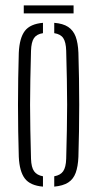

<svg xmlns="http://www.w3.org/2000/svg" viewBox="-20 -690 362 715"><path d="M50 -106Q48.5 -152 47.8 -201Q47 -250 47 -299.5Q47 -349 47.8 -398Q48.5 -447 50 -493.5Q52.5 -548.5 72.5 -574.8Q92.5 -601 140 -605V-566.5Q116.5 -563 106.5 -548Q96.5 -533 95.5 -501Q94 -443.5 93 -394.8Q92 -346 92 -299.8Q92 -253.5 93 -204.8Q94 -156 95.5 -98.5Q96.5 -67 107 -52.2Q117.5 -37.5 140 -33.5V5Q92.5 1 72.5 -25.2Q52.5 -51.5 50 -106ZM182 5V-33.5Q205 -37.5 215.2 -52.2Q225.5 -67 226.5 -98.5Q228 -156.5 229 -205.2Q230 -254 230 -300Q230 -346 229 -394.8Q228 -443.5 226.5 -501Q225.5 -533.5 215.5 -548.2Q205.5 -563 182 -566.5V-605Q214.5 -602.5 233.8 -589.8Q253 -577 261.8 -553.5Q270.5 -530 272 -493.5Q273.5 -447 274.2 -398.2Q275 -349.5 275 -300Q275 -250.5 274.2 -201.5Q273.5 -152.5 272 -106Q270.5 -70 261.8 -46.2Q253 -22.5 233.8 -10.2Q214.5 2 182 5ZM68.5 -670H254V-640H68.5Z"/></svg>

Font: Big Shoulders Stencil Display Thin Light
Style: Regular
Weight: 300
Version: Version 2.001